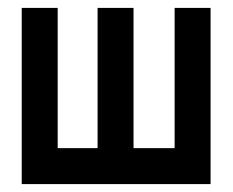

<svg xmlns="http://www.w3.org/2000/svg" viewBox="-20 -468 589 486"><path d="M35 -2V-448H126V-93H227V-448H318V-93H422V-448H513V-2Z"/></svg>

Font: Fundamental  Brigade
Style: Regular
Weight: 400
Designer: Peter Wiegel, original typeface by Arno Drescher 1935
Foundry: Peter Wiegel
Version: Version 0.000 2012 initial release